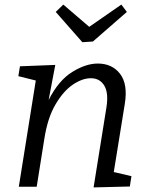

<svg xmlns="http://www.w3.org/2000/svg" viewBox="-20 -814 645 837"><path d="M388 3 444 -346Q454 -409 434.5 -441Q415 -473 376 -473Q339 -473 297.5 -445Q256 -417 221.5 -358Q187 -299 173 -207L140 0H62L136 -463L60 -482L67 -525L221 -531L192 -378Q235 -463 294.5 -500Q354 -537 406 -537Q469 -537 503.5 -492Q538 -447 524 -361L476 -64L553 -46L546 -1ZM509 -794 533 -762 385 -633 339 -630 223 -762 256 -794 369 -697Z"/></svg>

Font: Bitter
Style: Italic
Weight: 400
Italic angle: -9°
Designer: Sol Matas, and Bitter project Authors
Foundry: Sol Matas
Version: Version 2.001